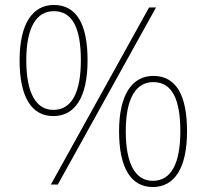

<svg xmlns="http://www.w3.org/2000/svg" viewBox="-20 -744 833 774"><path d="M197 -724C112 -724 59 -649 59 -501C59 -353 107 -276 195 -276C281 -276 333 -350 333 -501C333 -646 289 -724 197 -724ZM609 -714H581L185 0H213ZM197 -699C273 -699 306 -629 306 -501C306 -371 269 -301 195 -301C125 -301 86 -369 86 -501C86 -634 127 -699 197 -699ZM598 -438C513 -438 460 -363 460 -215C460 -67 508 10 596 10C682 10 734 -64 734 -215C734 -360 690 -438 598 -438ZM598 -413C674 -413 707 -343 707 -215C707 -85 670 -15 596 -15C526 -15 487 -83 487 -215C487 -348 528 -413 598 -413Z"/></svg>

Font: Noto Sans Georgian Thin
Style: Regular
Weight: 100
Designer: Monotype Design Team, Akaki Razmadze
Foundry: Google LLC
Version: Version 2.005